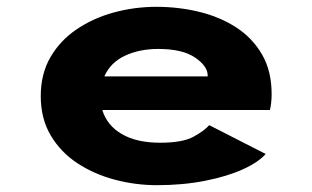

<svg xmlns="http://www.w3.org/2000/svg" viewBox="-20 -532 915 563"><path d="M440 11Q377.5 11 317 -5Q256.5 -21 207.2 -53.2Q158 -85.5 128.8 -134.8Q99.5 -184 99.5 -250Q99.5 -315.5 128 -364.5Q156.5 -413.5 205 -446.2Q253.5 -479 314 -495.5Q374.5 -512 438.5 -512Q504 -512 564.5 -497.2Q625 -482.5 672.8 -451.5Q720.5 -420.5 748.5 -372Q776.5 -323.5 776.5 -256Q776.5 -241.5 775 -229.5Q773.5 -217.5 771.5 -209.5H280Q293.5 -164.5 337 -139Q380.5 -113.5 449.5 -113.5Q516 -113.5 548.2 -131.5Q580.5 -149.5 593.5 -165L759 -80.5Q737.5 -56 691.5 -35.2Q645.5 -14.5 581 -1.8Q516.5 11 440 11ZM444 -388.5Q389.5 -388.5 346.8 -368.8Q304 -349 286 -308H589V-310.5Q589 -338 552 -363.2Q515 -388.5 444 -388.5Z"/></svg>

Font: Trispace SemiExpanded
Style: Bold
Weight: 700
Width: 6
Designer: Tyler Finck
Foundry: Etcetera Type Company
Version: Version 1.210; ttfautohint (v1.8.3)